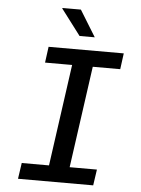

<svg xmlns="http://www.w3.org/2000/svg" viewBox="-59 -936 719 982"><g transform="rotate(5 300.0 -445.0)"><path d="M71 0 83 -82H223L296 -604H157L168 -686H554L543 -604H402L329 -82H469L457 0ZM321 -755 221 -887V-890H316L399 -755Z"/></g></svg>

Font: Chivo Mono
Style: Italic
Weight: 400
Italic angle: -8.05°
Monospace: yes
Version: Version 1.008